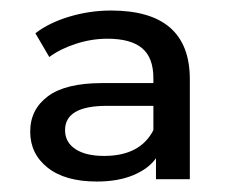

<svg xmlns="http://www.w3.org/2000/svg" viewBox="-20 -767 444 363"><path d="M37.1 -518.1Q37.1 -560.1 70.6 -585Q104 -609.9 172.9 -609.9H270V-619.1Q270 -658.2 248.5 -676Q227.1 -693.8 183.1 -693.8Q153.3 -693.8 123.8 -684.3Q94.2 -674.8 73.2 -659.2L46.9 -704.1Q72.8 -724.1 111.3 -735.6Q149.9 -747.1 189.9 -747.1Q338.9 -747.1 338.9 -617.2V-428.2H274.9V-467.8Q260.7 -447.8 231.9 -435.8Q203.1 -423.8 163.1 -423.8Q103 -423.8 70.1 -450Q37.1 -476.1 37.1 -518.1ZM103 -521Q103 -498 122.6 -485.1Q142.1 -472.2 176.8 -472.2Q245.1 -472.2 270 -521V-566.9H182.1Q103 -566.9 103 -521Z"/></svg>

Font: Montserrat Medium
Style: Regular
Weight: 500
Designer: Julieta Ulanovsky
Foundry: Julieta Ulanovsky
Version: Version 7.200